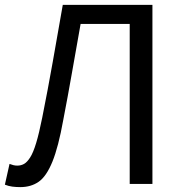

<svg xmlns="http://www.w3.org/2000/svg" viewBox="-20 -753 744 786"><path d="M63 13Q46 13 30.5 11Q15 9 0 3L19 -82Q27 -79 34.5 -77Q42 -75 51 -75Q66 -75 78.5 -82Q91 -89 103.5 -108.5Q116 -128 128 -167.5Q140 -207 153 -272Q176 -387 196 -500Q216 -613 237 -733H604V0H511V-655H310Q292 -555 275 -457.5Q258 -360 239 -262Q219 -151 194.5 -91Q170 -31 138.5 -9Q107 13 63 13Z"/></svg>

Font: Farlight84_Sys_V01
Style: Regular
Weight: 400
Designer: Ryoko NISHIZUKA  (kana, bopomofo & ideographs); Paul D. Hunt (Latin, Greek & Cyrillic); Sandoll Communications , Soo-you
Foundry: Adobe
Version: Version 2.004;October 29, 2024;FontCreator 14.0.0.2814 64-bi